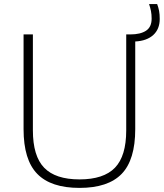

<svg xmlns="http://www.w3.org/2000/svg" viewBox="-20 -908 800 937"><path d="M368 9Q228.5 9 161.8 -59.5Q95 -128 95 -277.5V-740H140.5V-271.5Q140.5 -146.5 195.5 -89.5Q250.5 -32.5 368 -32.5Q486 -32.5 541 -89.5Q596 -146.5 596 -271.5V-740H615.5Q665 -740 692.5 -758Q720 -776 720 -817Q720 -837.5 716.8 -854Q713.5 -870.5 707.5 -888H747Q753.5 -870.5 756.5 -854.2Q759.5 -838 759.5 -815.5Q759.5 -766 728 -737.2Q696.5 -708.5 640 -705.5V-277.5Q640 -128 573.8 -59.5Q507.5 9 368 9Z"/></svg>

Font: Encode Sans Semi Expanded ExtraLight
Style: Regular
Weight: 200
Width: 6
Designer: Multiple Designers
Foundry: Impallari Type
Version: Version 3.000; ttfautohint (v1.8.3) -l 8 -r 50 -G 200 -x 14 